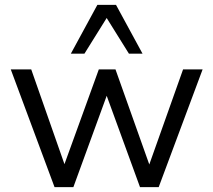

<svg xmlns="http://www.w3.org/2000/svg" viewBox="-20 -773 881 793"><path d="M205.3 0 24.5 -486.3H109L258.3 -60.5H233.7L388.1 -486.3H457L608.4 -60.5H584.8L736.1 -486.3H816.8L635.4 0H558.3L399.1 -436.6H442.3L283 0ZM272.6 -551.3 382.1 -752.8H459.2L568.7 -551.3H512.5L420.6 -698.7L328.7 -551.3Z"/></svg>

Font: Nunito Sans 12pt ExtraLight
Style: Regular
Weight: 200
Version: Version 3.101;gftools[0.9.27]